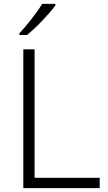

<svg xmlns="http://www.w3.org/2000/svg" viewBox="-20 -968 555 988"><path d="M265 -940V-948H197C171 -904 117 -836 80 -797V-788H119C169 -828 235 -899 265 -940ZM100 0H493V-53H158V-714H100Z"/></svg>

Font: Noto Sans Kannada Light
Style: Regular
Weight: 300
Designer: Jelle Bosma - Monotype Design Team
Foundry: Monotype Imaging Inc.
Version: Version 2.005